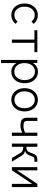

<svg xmlns="http://www.w3.org/2000/svg" viewBox="1445 -1983 746 3676"><g transform="rotate(90 1818.0 -145.0)"><path d="M269 11Q205 11 155 -21Q105 -53 76 -110Q47 -167 47 -242Q47 -317 76 -374Q105 -431 155 -463.5Q205 -496 269 -496Q375 -496 438 -414L390 -376Q346 -437 269 -437Q199 -437 153.5 -384Q108 -331 108 -242Q108 -153 153.5 -100Q199 -47 269 -47Q346 -47 390 -108L438 -71Q375 11 269 11Z M738 0V-431H559V-487H978V-431H799V0Z M1127 208V-486H1183L1185 -399Q1211 -446 1254 -472Q1297 -498 1352 -498Q1416 -498 1466 -466.5Q1516 -435 1544.5 -377.5Q1573 -320 1573 -242Q1573 -166 1544.5 -109Q1516 -52 1466 -20.5Q1416 11 1352 11Q1298 11 1256 -15Q1214 -41 1188 -85V208ZM1351 -46Q1422 -46 1467.5 -99Q1513 -152 1513 -242Q1513 -334 1467.5 -387.5Q1422 -441 1351 -441Q1280 -441 1234 -387.5Q1188 -334 1188 -240Q1188 -152 1234 -99Q1280 -46 1351 -46Z M1890 11Q1826 11 1776 -21.5Q1726 -54 1697 -111Q1668 -168 1668 -243Q1668 -318 1697 -375Q1726 -432 1776 -464.5Q1826 -497 1890 -497Q1955 -497 2005 -464.5Q2055 -432 2084 -375Q2113 -318 2113 -243Q2113 -168 2084 -111Q2055 -54 2005 -21.5Q1955 11 1890 11ZM1890 -48Q1961 -48 2006.5 -101Q2052 -154 2052 -243Q2052 -302 2031 -346Q2010 -390 1973.5 -414Q1937 -438 1890 -438Q1820 -438 1774.5 -385Q1729 -332 1729 -243Q1729 -154 1774.5 -101Q1820 -48 1890 -48Z M2520 0V-199Q2491 -183 2457.5 -173.5Q2424 -164 2389 -164Q2307 -164 2270.5 -192.5Q2234 -221 2234 -296V-487H2295V-300Q2295 -256 2315 -238.5Q2335 -221 2395 -221Q2428 -221 2461.5 -230.5Q2495 -240 2520 -254V-487H2581V0Z M2730 0V-487H2791V-276Q2838 -278 2863.5 -295Q2889 -312 2905 -361Q2921 -408 2936 -435.5Q2951 -463 2973.5 -475Q2996 -487 3033 -487H3078V-431H3036Q3017 -431 3004 -425.5Q2991 -420 2980.5 -401.5Q2970 -383 2956 -342Q2943 -301 2921 -280.5Q2899 -260 2870 -252Q2901 -245 2924.5 -227.5Q2948 -210 2968 -176Q2996 -131 3014.5 -100Q3033 -69 3047 -46Q3061 -23 3075 0H3005L2917 -149Q2894 -188 2867.5 -202Q2841 -216 2791 -218V0Z M3180 0V-487H3241V-97L3500 -487H3561V0H3500V-388L3241 0Z"/></g></svg>

Font: Zen Kaku Gothic New
Style: Regular
Weight: 400
Designer: Yoshimichi Ohira
Foundry: Positype
Version: Version 1.001